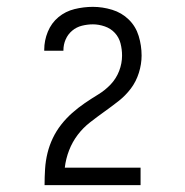

<svg xmlns="http://www.w3.org/2000/svg" viewBox="-20 -863 540 560"><path d="M110 -323V-324Q110 -347 111.5 -370.5Q113 -394 118.5 -416.5Q124 -439 134 -460Q144 -481 158.5 -499.5Q173 -518 190.5 -533.5Q208 -549 227 -562Q246 -575 266.5 -587.5Q287 -600 303 -617Q319 -634 327.5 -656Q336 -678 336 -701Q336 -719 331.5 -736.5Q327 -754 315 -767Q303 -780 285.5 -786Q268 -792 251 -792Q235 -792 219 -788Q203 -784 190.5 -773.5Q178 -763 171.5 -748Q165 -733 165 -717V-715H109V-718Q109 -745 119.5 -770.5Q130 -796 150.5 -813Q171 -830 197.5 -836.5Q224 -843 251 -843Q279 -843 307 -834.5Q335 -826 355.5 -806Q376 -786 384.5 -758Q393 -730 393 -701Q393 -676 385 -650.5Q377 -625 361.5 -604.5Q346 -584 325.5 -568Q305 -552 284 -537Q263 -522 242.5 -506Q222 -490 206.5 -469.5Q191 -449 181.5 -424.5Q172 -400 169 -374H390V-323Z"/></svg>

Font: Iosevka Term Curly Light
Style: Regular
Weight: 300
Designer: Belleve Invis
Foundry: Belleve Invis
Version: Version 32.3.0